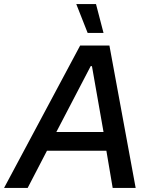

<svg xmlns="http://www.w3.org/2000/svg" viewBox="-65 -924 734 944"><path d="M-45 0H71L166 -183H458L489 0H602L473 -700H329ZM366 -762H444L407 -904H310ZM212 -275 381 -599H387L444 -275Z"/></svg>

Font: Fixel Display 20240404 Medium
Style: Italic
Weight: 500
Italic angle: -10°
Designer: AlfaBravo + MacPaw
Foundry: Kyrylo Tkachov, Marchela Mozhyna, Serhii Makarenko, Maria Weinstein, Zakhar Kryvoshyya
Version: Version 1.211;Glyphs 3.2 (3225)